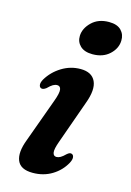

<svg xmlns="http://www.w3.org/2000/svg" viewBox="-109 -738 548 804"><g transform="rotate(15 165.5 -335.5)"><path d="M228.5 -534Q193.5 -534 175.2 -551.5Q157 -569 158 -595Q159 -627.5 187.2 -655Q215.5 -682.5 261.5 -682.5Q297.5 -682.5 314.8 -664.5Q332 -646.5 331 -620Q330 -586 302 -560Q274 -534 228.5 -534ZM189 -144.5Q176 -109 178.5 -94.2Q181 -79.5 194.5 -79.5Q202.5 -79.5 211.5 -84.5Q220.5 -89.5 233 -102Q245.5 -113 254 -108.5Q261 -105.5 262 -95.5Q263 -85.5 255 -70.5Q235 -34 198.5 -11.8Q162 10.5 115 10.5Q62 10.5 48 -23.5Q34 -57.5 56.5 -116L125 -304.5Q138.5 -341 136.2 -356Q134 -371 120 -371Q111.5 -371 102.2 -365.8Q93 -360.5 79.5 -347Q66 -337 57.5 -341Q50.5 -344 49.5 -353.8Q48.5 -363.5 56.5 -378Q78.5 -415 116.2 -438.2Q154 -461.5 197.5 -461.5Q246.5 -461.5 262.5 -427.2Q278.5 -393 255 -330Z"/></g></svg>

Font: Fraunces 72pt S050 SemiBold
Style: Italic
Weight: 600
Italic angle: -16°
Version: Version 1.000; ttfautohint (v1.8.3)